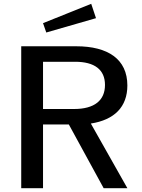

<svg xmlns="http://www.w3.org/2000/svg" viewBox="-20 -984 742 1004"><path d="M91 0H205V-333H340L522 0H646L455 -338C578 -357 646 -425 646 -537C646 -675 544 -742 379 -742H91ZM367 -414H205V-661H373C474 -661 529 -620 529 -540C529 -459 474 -414 367 -414ZM457 -964 205 -863 222 -814 482 -889Z"/></svg>

Font: Bisquit Text
Style: Regular
Weight: 400
Version: Version 1.004;Glyphs 3.2.3 (3260)